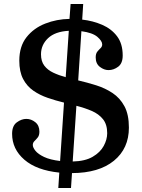

<svg xmlns="http://www.w3.org/2000/svg" viewBox="-20 -855 709 960"><path d="M333 -835H396L391 -757Q444.5 -751 490.8 -731Q537 -711 565.2 -673.8Q593.5 -636.5 593.5 -577.5Q593.5 -538.5 571 -521.5Q548.5 -504.5 522.5 -504.5Q500.5 -504.5 479.5 -520.5Q458.5 -536.5 458.5 -568Q458.5 -587 466.8 -597Q475 -607 483 -614.5Q491 -622 491 -633Q491 -650 466.8 -670.8Q442.5 -691.5 387 -699L371 -453Q416 -442.5 460.8 -428.5Q505.5 -414.5 542.8 -389.8Q580 -365 602.2 -323.8Q624.5 -282.5 624.5 -217Q624.5 -112.5 549.5 -51.2Q474.5 10 340 10.5L335 85H271.5L276.5 8Q163 -3.5 101.8 -56.5Q40.5 -109.5 40.5 -186Q40.5 -226 64 -243.2Q87.5 -260.5 111.5 -260.5Q136 -260.5 156.5 -244Q177 -227.5 177 -197Q177 -178 168.8 -167.8Q160.5 -157.5 152.2 -149.5Q144 -141.5 144 -130Q144 -117.5 157.2 -101Q170.5 -84.5 200.5 -70.2Q230.5 -56 280.5 -50L300 -342Q258.5 -352 218.5 -365.8Q178.5 -379.5 146.5 -401.8Q114.5 -424 95.5 -460.2Q76.5 -496.5 76.5 -551.5Q76.5 -623 112.5 -668.8Q148.5 -714.5 206 -737Q263.5 -759.5 327.5 -760.5ZM185 -583.5Q185 -548.5 201.5 -526.8Q218 -505 246 -491.8Q274 -478.5 308.5 -469L324 -701Q255.5 -697.5 220.2 -664Q185 -630.5 185 -583.5ZM516 -189Q516 -233 494.8 -259.2Q473.5 -285.5 438.5 -300.5Q403.5 -315.5 362 -326L343.5 -47.5Q405.5 -49 443.2 -71Q481 -93 498.5 -125.2Q516 -157.5 516 -189Z"/></svg>

Font: Besley* Condensed Medium
Style: Regular
Weight: 500
Width: 3
Designer: Owen Earl
Foundry: indestructible type*
Version: Version 3.000; ttfautohint (v1.8.3)